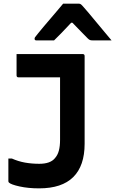

<svg xmlns="http://www.w3.org/2000/svg" viewBox="-20 -835 640 1055"><path d="M434 -538Q445 -538 445 -527V-45Q445 76 382.5 138Q320 200 195 200Q135 200 87.5 189.5Q40 179 29 168Q26 165 26 160V36H45Q81 52 118 58.5Q155 65 196 65Q257 65 282 34Q297 17 303.5 -7.5Q310 -32 310 -66V-410H82Q71 -410 71 -421V-538ZM327 -815H412Q420 -815 425 -811Q430 -807 442 -793Q450 -784 467.5 -763.5Q485 -743 507 -716Q529 -689 552 -662Q575 -635 593 -613H491Q480 -613 474.5 -615Q469 -617 462 -624Q453 -633 432 -654.5Q411 -676 378 -710H371Q340 -677 318 -654Q296 -631 277 -613H180Q170 -613 170 -622Q170 -627 173 -631Q176 -635 188 -650Q199 -664 218 -686.5Q237 -709 258.5 -734Q280 -759 298.5 -781Q317 -803 327 -815Z"/></svg>

Font: Recursive Mn Lnr St
Style: Bold
Weight: 700
Monospace: yes
Version: Version 1.079;hotconv 1.0.112;makeotfexe 2.5.65598; ttfautoh